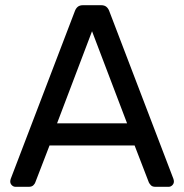

<svg xmlns="http://www.w3.org/2000/svg" viewBox="-20 -720 710 740"><path d="M39.9 0Q31.7 0 25.6 -6.1Q19.5 -12.2 19.5 -20.4Q19.5 -25.2 21.3 -30.6L268.7 -677.6Q272.5 -687.8 279.8 -693.9Q287.2 -700 300.7 -700H369Q382.5 -700 389.8 -693.9Q397.2 -687.8 401 -677.6L648.4 -30.6Q650.2 -25.2 650.2 -20.4Q650.2 -12.2 644.1 -6.1Q638 0 629.8 0H578.9Q567.2 0 561.5 -6.1Q555.9 -12.1 553.7 -16.9L498.8 -159.3H170.9L116 -16.9Q114.6 -12.1 108.7 -6.1Q102.7 0 90.8 0ZM199.9 -244.6H469.8L334.7 -599.6Z"/></svg>

Font: Rubik Light
Style: Regular
Weight: 300
Designer: Hubert and Fischer
Foundry: Hubert and Fischer
Version: Version 2.300;gftools[0.9.30]